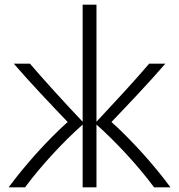

<svg xmlns="http://www.w3.org/2000/svg" viewBox="-20 -800 765 820"><path d="M87 0C158 -96 255 -199 333 -268V0H392V-268C470 -199 567 -96 638 0H708C639 -94 542 -202 456 -279C525 -351 619 -450 686 -528H617C555 -455 463 -356 392 -280V-780H333V-280C259 -358 166 -460 108 -528H39C106 -450 200 -351 269 -279C183 -202 86 -94 17 0Z"/></svg>

Font: Repo Light
Style: Regular
Weight: 300
Designer: Stefan Peev
Foundry: Context Ltd
Version: Version 001.502